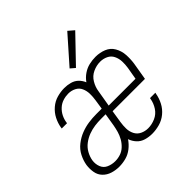

<svg xmlns="http://www.w3.org/2000/svg" viewBox="-194 -930 1108 1108"><g transform="rotate(-45 360.0 -375.5)"><path d="M167 8Q195 8 223 0.5Q251 -7 274.5 -25.5Q298 -44 315 -69Q323 -45 340.5 -26Q358 -7 383.5 0.5Q409 8 436 8Q466 8 497 -0.5Q528 -9 553.5 -30Q579 -51 594 -80Q609 -109 614 -139L616 -147H572Q572 -144 571 -141Q566 -111 548.5 -84Q531 -57 501.5 -44Q472 -31 442 -31Q417 -31 395 -41.5Q373 -52 362 -73.5Q351 -95 350.5 -120Q350 -145 354 -170L366 -246H630L648 -353Q653 -388 650.5 -422Q648 -456 631.5 -484.5Q615 -513 584 -525.5Q553 -538 518 -538Q492 -538 466 -532Q440 -526 416.5 -510Q393 -494 377 -471Q368 -493 351.5 -509Q335 -525 311.5 -531.5Q288 -538 263 -538Q234 -538 203.5 -529.5Q173 -521 148 -499.5Q123 -478 108.5 -449.5Q94 -421 89 -391L88 -383H131L132 -389Q135 -411 145.5 -432Q156 -453 173.5 -469Q191 -485 213 -492Q235 -499 257 -499Q282 -499 303.5 -488Q325 -477 334.5 -455.5Q344 -434 344.5 -409.5Q345 -385 341 -360L332 -301H288Q256 -301 224.5 -296.5Q193 -292 162 -280Q131 -268 103.5 -246.5Q76 -225 60.5 -194.5Q45 -164 40 -133Q36 -104 41 -76Q46 -48 65 -28.5Q84 -9 111 -0.5Q138 8 167 8ZM592 -285H373L390 -385Q394 -415 411 -443.5Q428 -472 457.5 -485.5Q487 -499 517 -499Q542 -499 564 -488.5Q586 -478 596.5 -456.5Q607 -435 608 -410Q609 -385 605 -360ZM173 -31Q146 -31 122 -41.5Q98 -52 88.5 -76.5Q79 -101 83 -128Q87 -153 100.5 -177.5Q114 -202 136.5 -219Q159 -236 184.5 -245.5Q210 -255 236 -258.5Q262 -262 288 -262H325L312 -183Q308 -161 302 -140Q296 -119 284.5 -98.5Q273 -78 255.5 -61.5Q238 -45 216.5 -38Q195 -31 173 -31ZM393 -572 544 -729 509 -759 365 -596Z"/></g></svg>

Font: Iosevka Sparkle Extralight
Style: Italic
Weight: 200
Italic angle: -9°
Designer: Belleve Invis
Foundry: Belleve Invis
Version: Version 4.5.0; ttfautohint (v1.8.3)